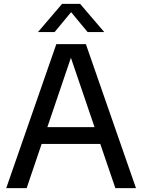

<svg xmlns="http://www.w3.org/2000/svg" viewBox="-20 -967 731 987"><path d="M12 0 269.5 -740H421.5L679 0H573L495.5 -227H194L117 0ZM223.5 -313.5H466L344.5 -670ZM175 -802 299 -947H392L516 -802H430.5L345.5 -904.5L260.5 -802Z"/></svg>

Font: Encode Sans Md
Style: Regular
Weight: 500
Designer: Multiple Designers
Foundry: Impallari Type
Version: Version 3.002; ttfautohint (v1.8.3) -l 8 -r 50 -G 200 -x 14 